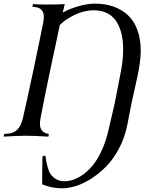

<svg xmlns="http://www.w3.org/2000/svg" viewBox="-20 -755 798 1061"><path d="M505.9 -734.9Q561 -734.9 606.4 -719Q651.9 -703.1 686 -671.9Q720.2 -640.6 739 -589.8Q757.8 -539.1 757.8 -472.7Q757.8 -444.8 752.7 -407.5Q747.6 -370.1 741.9 -343.5Q736.3 -316.9 724.4 -263.9Q712.4 -210.9 707 -186Q699.7 -150.4 693.1 -114Q686.5 -77.6 682.1 -58.1Q668 9.3 636.7 67.4Q605.5 125.5 567.1 164.6Q528.8 203.6 484.9 231.7Q440.9 259.8 400.1 272.7Q359.4 285.6 324.2 285.6Q266.1 285.6 213.4 263.7Q213.4 258.3 213.1 247.1Q212.9 235.8 212.9 229.5Q212.9 178.7 214.4 109.4L230.5 104.5Q242.2 183.6 259.8 207.5Q289.1 246.6 335.9 246.6Q371.6 246.6 407.2 229Q442.9 211.4 476.8 176.8Q510.7 142.1 538.8 83.7Q566.9 25.4 582.5 -49.3Q586.9 -69.3 597.2 -112.1Q607.4 -154.8 614.3 -186Q620.1 -213.4 629.9 -266.1Q639.6 -318.8 644.5 -341.8Q660.6 -418.9 660.6 -481Q660.6 -527.8 651.9 -565.9Q643.1 -604 624.5 -634.3Q606 -664.6 573.7 -681.4Q541.5 -698.2 498 -698.2Q443.8 -698.2 389.6 -671.4Q335.4 -644.5 310.5 -616.2L257.3 -366.2Q232.9 -252.4 203.6 -100.1Q200.7 -84 200.7 -70.8Q200.7 -22 250 -14.6L247.1 0Q166 -4.9 124 -4.9Q81.5 -4.9 0 0L2.9 -14.6L23.9 -16.6Q57.1 -19.5 76.7 -39.6Q96.2 -59.6 106 -100.1Q125.5 -183.6 164.6 -367.7Q203.6 -551.8 219.2 -632.3Q222.2 -648.4 222.2 -661.6Q222.2 -711.4 172.4 -716.3L159.2 -717.8L162.1 -732.4Q194.8 -730 229 -730Q307.6 -730 337.9 -732.4L326.7 -685.5Q358.9 -704.1 409.7 -719.5Q460.4 -734.9 505.9 -734.9Z"/></svg>

Font: Flanker
Style: Italic
Weight: 400
Italic angle: -12°
Designer: Flanker
Version: Version 2.027